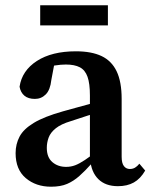

<svg xmlns="http://www.w3.org/2000/svg" viewBox="-20 -692 571 726"><path d="M173 14Q116 14 77.5 -18.5Q39 -51 39 -113Q39 -147 54 -175.5Q69 -204 108 -227.5Q147 -251 218 -271Q244 -278 270.5 -285.5Q297 -293 323.5 -300Q350 -307 377 -314V-275Q343 -265 310.5 -254.5Q278 -244 248 -234Q211 -223 191 -207Q171 -191 164 -172Q157 -153 157 -133Q157 -97 178 -79Q199 -61 230 -61Q248 -61 264 -67Q280 -73 301 -87Q322 -101 353 -125L363 -73H326Q302 -46 280 -26.5Q258 -7 233.5 3.5Q209 14 173 14ZM426 12Q379 12 352 -14.5Q325 -41 321 -89L320 -92V-331Q320 -376 311 -401.5Q302 -427 282 -437.5Q262 -448 229 -448Q210 -448 188 -444.5Q166 -441 137 -431L189 -469L174 -389Q170 -352 153 -335Q136 -318 112 -318Q87 -318 72.5 -330Q58 -342 54 -364Q63 -425 119.5 -461.5Q176 -498 267 -498Q326 -498 364 -480Q402 -462 421 -422.5Q440 -383 440 -318V-99Q440 -75 448.5 -64Q457 -53 471 -53Q482 -53 490.5 -58Q499 -63 507 -73L529 -47Q511 -16 486 -2Q461 12 426 12ZM132 -596V-672H388V-596Z"/></svg>

Font: Source Serif 4 18pt SemiBold
Style: Regular
Weight: 600
Designer: Frank Grießhammer
Foundry: Adobe Systems Incorporated
Version: Version 4.004;hotconv 1.0.116;makeotfexe 2.5.65601